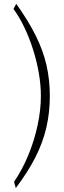

<svg xmlns="http://www.w3.org/2000/svg" viewBox="-20 -777 333 998"><path d="M62 200.5 53 168Q95 107 126.5 31Q158 -45 175.2 -125Q192.5 -205 192.5 -278Q192.5 -334.5 182 -395.8Q171.5 -457 152.5 -517.5Q133.5 -578 107.5 -632.8Q81.5 -687.5 50 -730.5L64.5 -757Q127 -669.5 165.5 -592.2Q204 -515 221.5 -438.8Q239 -362.5 239 -278Q239 -191.5 220.8 -113.2Q202.5 -35 163.5 41.5Q124.5 118 62 200.5Z"/></svg>

Font: Russolo 10pt ExtraLight
Style: Regular
Weight: 200
Designer: Micah Stupak-Hahn
Version: Version 1.000